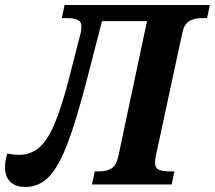

<svg xmlns="http://www.w3.org/2000/svg" viewBox="-60 -734 855 764"><path d="M41 10Q1 10 -19.5 -11Q-40 -32 -40 -69Q-40 -93 -31 -123Q-6 -118 17 -118Q59 -118 92.5 -144Q126 -170 155 -236.5Q184 -303 215 -423L261 -603Q264 -617 264 -629Q264 -648 249 -655Q234 -662 206 -662H186L197 -714H775L764 -662H741Q713 -662 692.5 -649.5Q672 -637 665 -601L560 -113Q557 -98 557 -86Q557 -66 571.5 -59Q586 -52 615 -52H634L623 0H306L317 -52H334Q363 -52 383 -63.5Q403 -75 411 -113L525 -650H346L286 -418Q245 -259 209.5 -165Q174 -71 134.5 -30.5Q95 10 41 10Z"/></svg>

Font: Noto Serif SemiCondensed
Style: Bold Italic
Weight: 700
Width: 4
Italic angle: -12°
Designer: Monotype Design Team
Foundry: Monotype Imaging Inc.
Version: Version 2.014